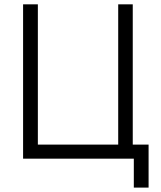

<svg xmlns="http://www.w3.org/2000/svg" viewBox="-20 -727 745 889"><path d="M527.3 -57.6Q527.3 -129.9 527.3 -201.2Q527.3 -273.4 527.3 -345.7Q527.3 -396.5 527.3 -447.3Q527.3 -498 527.3 -547.9Q527.3 -587.9 527.3 -627.9Q527.3 -668 527.3 -707Q529.3 -707 530.3 -707Q532.2 -707 534.2 -707Q540 -707 546.9 -707Q552.7 -707 558.6 -707Q562.5 -707 566.4 -707Q571.3 -707 575.2 -707Q580.1 -707 585 -707Q589.8 -707 594.7 -707Q594.7 -706.1 594.7 -704.1Q594.7 -702.1 594.7 -700.2Q594.7 -626 594.7 -551.8Q594.7 -478.5 594.7 -404.3Q594.7 -353.5 594.7 -302.7Q594.7 -252 594.7 -202.1Q594.7 -166 594.7 -129.9Q594.7 -93.8 594.7 -57.6Q601.6 -57.6 607.4 -57.6Q614.3 -57.6 621.1 -57.6Q626 -57.6 631.8 -57.6Q637.7 -57.6 643.6 -57.6Q649.4 -57.6 655.3 -57.6Q662.1 -57.6 668 -57.6Q668 -55.7 668 -53.7Q668 -51.8 668 -49.8Q668 -29.3 668 -7.8Q668 12.7 668 33.2Q668 47.9 668 62.5Q668 77.1 668 90.8Q668 103.5 668 116.2Q668 128.9 668 141.6Q666 141.6 664.1 141.6Q662.1 141.6 660.2 141.6Q654.3 141.6 648.4 141.6Q642.6 141.6 636.7 141.6Q631.8 141.6 627.9 141.6Q624 141.6 620.1 141.6Q615.2 141.6 610.4 141.6Q604.5 141.6 599.6 141.6Q599.6 139.6 599.6 137.7Q599.6 135.7 599.6 133.8Q599.6 119.1 599.6 103.5Q599.6 87.9 599.6 73.2Q599.6 62.5 599.6 51.8Q599.6 42 599.6 31.2Q599.6 25.4 599.6 19.5Q599.6 13.7 599.6 7.8Q543.9 7.8 487.3 7.8Q430.7 7.8 374 7.8Q334 7.8 293.9 7.8Q253.9 7.8 213.9 7.8Q182.6 7.8 150.4 7.8Q119.1 7.8 86.9 7.8Q86.9 5.9 86.9 3.9Q86.9 2 86.9 0Q86.9 -80.1 86.9 -159.2Q86.9 -238.3 86.9 -318.4Q86.9 -373 86.9 -427.7Q86.9 -482.4 86.9 -537.1Q86.9 -579.1 86.9 -622.1Q86.9 -665 86.9 -707Q88.9 -707 90.8 -707Q92.8 -707 94.7 -707Q100.6 -707 106.4 -707Q112.3 -707 118.2 -707Q123 -707 127 -707Q130.9 -707 134.8 -707Q139.6 -707 145.5 -707Q150.4 -707 155.3 -707Q155.3 -706.1 155.3 -704.1Q155.3 -702.1 155.3 -700.2Q155.3 -626 155.3 -551.8Q155.3 -478.5 155.3 -404.3Q155.3 -353.5 155.3 -302.7Q155.3 -252 155.3 -202.1Q155.3 -166 155.3 -129.9Q155.3 -93.8 155.3 -57.6Q197.3 -57.6 239.3 -57.6Q281.2 -57.6 323.2 -57.6Q353.5 -57.6 383.8 -57.6Q414.1 -57.6 444.3 -57.6Q454.1 -57.6 463.9 -57.6Q474.6 -57.6 484.4 -57.6Q495.1 -57.6 505.9 -57.6Q516.6 -57.6 527.3 -57.6Z"/></svg>

Font: LeFont
Style: Light
Weight: 300
Designer: Leryon MEDIA
Version: Version 1.0